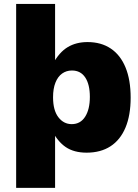

<svg xmlns="http://www.w3.org/2000/svg" viewBox="-20 -752 694 963"><path d="M61 190.4V-732.4H256.3V-424.8L245.6 -432.1Q277.3 -490.2 319.6 -515.6Q361.8 -541 418.9 -541Q487.3 -541 535.6 -508.5Q584 -476.1 609.6 -413.8Q635.3 -351.6 635.3 -262.2Q635.3 -173.8 609.4 -112.1Q583.5 -50.3 534.2 -18.3Q484.9 13.7 414.6 13.7Q351.1 13.7 309.6 -14.4Q268.1 -42.5 237.8 -103L256.3 -102.1V190.4ZM339.8 -129.4Q383.3 -129.4 407 -166.5Q430.7 -203.6 430.7 -266.1Q430.7 -328.6 407.5 -363.5Q384.3 -398.4 340.8 -398.4Q313 -398.4 291.5 -383.1Q270 -367.7 258.1 -337.6Q246.1 -307.6 246.1 -264.2Q246.1 -198.7 272.7 -164.1Q299.3 -129.4 339.8 -129.4Z"/></svg>

Font: Schibsted Grotesk Black
Style: Regular
Weight: 900
Designer: Bakken & Baeck AS, Henrik Kongsvoll
Foundry: Schibsted ASA
Version: Version 1.100;gftools[0.9.25]